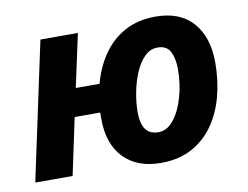

<svg xmlns="http://www.w3.org/2000/svg" viewBox="-66 -647 967 749"><g transform="rotate(-10 417.5 -273.0)"><path d="M515.1 9.8Q420.9 9.8 367.9 -45.4Q314.9 -100.6 314.9 -199.2V-225.1H213.9L166 0H18.1L134.8 -545.9H283.2L237.8 -335.9H332Q349.1 -399.9 383.5 -449.7Q418 -499.5 470 -527.8Q522 -556.2 591.8 -556.2Q689 -556.2 740 -498Q791 -439.9 791 -339.8Q791 -270.5 774.7 -207.5Q758.3 -144.5 724.4 -95.7Q690.4 -46.9 638.4 -18.6Q586.4 9.8 515.1 9.8ZM525.9 -109.9Q560.1 -109.9 586.4 -142.8Q612.8 -175.8 627.9 -228.5Q643.1 -281.2 643.1 -339.8Q643.1 -381.3 629.2 -408.7Q615.2 -436 579.1 -436Q549.8 -436 527.3 -413.6Q504.9 -391.1 489.7 -355.2Q474.6 -319.3 466.8 -278.3Q459 -237.3 459 -200.2Q459 -109.9 525.9 -109.9Z"/></g></svg>

Font: Open Sans
Style: Bold Italic
Weight: 700
Italic angle: -12°
Designer: Monotype Design Team
Foundry: Monotype Imaging Inc.
Version: Version 3.003; ttfautohint (v1.8.4)